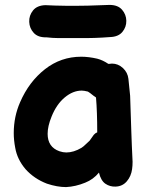

<svg xmlns="http://www.w3.org/2000/svg" viewBox="-20 -761 614 782"><path d="M249 1Q288 -1 327 -17Q360 -30 383 -58Q391 -25 409.5 -12.5Q428 0 451 -1Q479 -2 496.5 -22.5Q514 -43 518 -72Q520 -86 520 -102Q519 -117 517 -167L515 -221Q512 -327 510 -371L503 -440Q500 -466 480.5 -484Q461 -502 436 -502L426 -501H421Q399 -516 376 -522Q341 -530 311 -530Q228 -530 163 -479Q98 -428 62 -345Q36 -286 36 -219Q36 -190 42 -159Q50 -112 84 -72Q119 -33 171 -13Q213 1 249 1ZM250 -140Q237 -140 222 -145Q174 -162 174 -216Q174 -247 190 -286Q210 -336 243.5 -364Q277 -392 313 -392Q322 -392 338 -388L347 -382L361 -371L371 -364Q376 -306 376 -222Q368 -219 362 -212L345 -188L330 -174Q320 -164 312 -159Q280 -140 250 -140ZM214 -606H303Q365 -605 428 -610Q462 -611 478.5 -631Q495 -651 494.5 -676.5Q494 -702 477 -721.5Q460 -741 426 -741Q385 -739 338 -738Q291 -737 246 -737.5Q201 -738 165 -740Q131 -739 114.5 -718.5Q98 -698 99 -672Q100 -646 117.5 -627Q135 -608 169 -609Q195 -606 214 -606Z"/></svg>

Font: Balsamiq Sans
Style: Bold
Weight: 700
Designer: Michael Angeles
Foundry: Balsamiq SRL
Version: Version 1.020; ttfautohint (v1.8.4.7-5d5b);gftools[0.9.26]